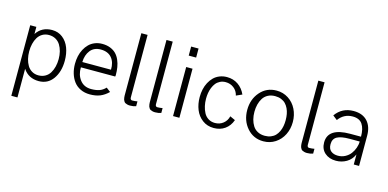

<svg xmlns="http://www.w3.org/2000/svg" viewBox="-81 -1160 3724 1844"><g transform="rotate(15 1781.0 -238.0)"><path d="M86.9 213.9V-487.8H147.9V-417Q201.2 -498 303.2 -498Q363.8 -498 408.2 -463.4Q452.6 -428.7 474.4 -371.8Q496.1 -314.9 496.1 -244.1Q496.1 -134.8 444.8 -62.5Q393.6 9.8 303.2 9.8Q201.7 9.8 147.9 -70.8V213.9ZM286.1 -43Q324.2 -43 353.5 -59.6Q382.8 -76.2 400.1 -104.7Q417.5 -133.3 426.3 -168.7Q435.1 -204.1 435.1 -244.1Q435.1 -284.2 426.3 -319.1Q417.5 -354 400.1 -382.3Q382.8 -410.6 353.5 -427.2Q324.2 -443.8 286.1 -443.8Q250 -443.8 221.7 -427.2Q193.4 -410.6 176.3 -382.3Q159.2 -354 150.6 -318.8Q142.1 -283.7 142.1 -244.1Q142.1 -204.1 150.6 -168.7Q159.2 -133.3 176.3 -104.7Q193.4 -76.2 221.7 -59.6Q250 -43 286.1 -43Z M811 5.9Q758.8 5.9 717.3 -13.9Q675.8 -33.7 650.1 -67.9Q624.5 -102.1 611.1 -146.2Q597.7 -190.4 597.7 -241.2Q597.7 -281.2 605.7 -318.1Q613.8 -355 630.9 -387.2Q647.9 -419.4 671.9 -443.1Q695.8 -466.8 729.5 -480.5Q763.2 -494.1 802.7 -494.1Q848.1 -494.1 883.3 -480Q918.5 -465.8 941.2 -442.4Q963.9 -418.9 978.5 -385.3Q993.2 -351.6 999 -315.2Q1004.9 -278.8 1004.9 -236.8L1002.9 -223.1H661.6Q659.2 -149.4 698.7 -98.1Q738.3 -46.9 810.1 -46.9Q856.9 -46.9 890.4 -58.3Q923.8 -69.8 951.7 -99.1L993.7 -66.9Q954.1 -28.3 911.4 -11.2Q868.7 5.9 811 5.9ZM661.6 -275.9H946.8Q949.2 -349.1 912.1 -393.6Q875 -438 802.7 -438Q735.8 -438 699.7 -392.1Q663.6 -346.2 661.6 -275.9Z M1210.9 9.8Q1195.3 9.8 1183.6 6.3Q1171.9 2.9 1164.1 -1.2Q1156.2 -5.4 1151.1 -14.4Q1146 -23.4 1143.3 -29.8Q1140.6 -36.1 1139.2 -49.3Q1137.7 -62.5 1137.7 -68.8Q1137.7 -75.2 1137.7 -90.3Q1137.7 -96.2 1137.7 -99.1V-689.9H1199.7V-68.8Q1199.7 -48.3 1213.4 -43.9Q1216.3 -43 1219.7 -43Q1245.1 -43 1271 -47.9V0Q1244.6 9.8 1210.9 9.8Z M1460.9 9.8Q1445.3 9.8 1433.6 6.3Q1421.9 2.9 1414.1 -1.2Q1406.2 -5.4 1401.1 -14.4Q1396 -23.4 1393.3 -29.8Q1390.6 -36.1 1389.2 -49.3Q1387.7 -62.5 1387.7 -68.8Q1387.7 -75.2 1387.7 -90.3Q1387.7 -96.2 1387.7 -99.1V-689.9H1449.7V-68.8Q1449.7 -48.3 1463.4 -43.9Q1466.3 -43 1469.7 -43Q1495.1 -43 1521 -47.9V0Q1494.6 9.8 1460.9 9.8Z M1632.8 -600.1V-689.9H1706.5V-600.1ZM1637.7 0V-487.8H1700.7V0Z M2043.5 9.8Q1978 9.8 1930.4 -26.1Q1882.8 -62 1860.1 -118.4Q1837.4 -174.8 1837.4 -243.2Q1837.4 -283.2 1845.5 -320.1Q1853.5 -356.9 1870.6 -389.2Q1887.7 -421.4 1911.6 -445.1Q1935.5 -468.8 1969.2 -482.4Q2002.9 -496.1 2042.5 -496.1Q2106 -496.1 2153.8 -463.1Q2201.7 -430.2 2227.5 -372.1L2169.4 -346.2Q2158.7 -392.1 2123.8 -418.9Q2088.9 -445.8 2042.5 -445.8Q2011.7 -445.8 1987.1 -433.3Q1962.4 -420.9 1946.5 -400.9Q1930.7 -380.9 1919.9 -354Q1909.2 -327.1 1904.8 -299.6Q1900.4 -272 1900.4 -243.2Q1900.4 -206.1 1908 -171.9Q1915.5 -137.7 1931.2 -107.2Q1946.8 -76.7 1975.6 -58.3Q2004.4 -40 2042.5 -40Q2089.4 -40 2124 -67.4Q2158.7 -94.7 2169.4 -140.1L2221.7 -116.2Q2200.7 -56.6 2154.1 -23.4Q2107.4 9.8 2043.5 9.8Z M2536.6 9.8Q2437.5 9.8 2374 -63Q2310.5 -135.7 2310.5 -242.2Q2310.5 -348.1 2374 -421.1Q2437.5 -494.1 2536.6 -494.1Q2601.6 -494.1 2654.1 -460.2Q2706.5 -426.3 2735.1 -368.7Q2763.7 -311 2763.7 -242.2Q2763.7 -172.9 2735.1 -115.5Q2706.5 -58.1 2654.3 -24.2Q2602.1 9.8 2536.6 9.8ZM2536.6 -44.9Q2569.8 -44.9 2596.7 -55.7Q2623.5 -66.4 2641.1 -84.7Q2658.7 -103 2670.7 -128.7Q2682.6 -154.3 2687.7 -182.4Q2692.9 -210.4 2692.9 -242.2Q2692.9 -273.9 2687.7 -302Q2682.6 -330.1 2670.7 -355.5Q2658.7 -380.9 2641.1 -399.2Q2623.5 -417.5 2596.7 -428.2Q2569.8 -439 2536.6 -439Q2496.1 -439 2465.6 -422.9Q2435.1 -406.7 2417.2 -378.7Q2399.4 -350.6 2390.6 -316.2Q2381.8 -281.7 2381.8 -242.2Q2381.8 -202.6 2390.6 -168.2Q2399.4 -133.8 2417.2 -105.5Q2435.1 -77.1 2465.6 -61Q2496.1 -44.9 2536.6 -44.9Z M2970.7 9.8Q2955.1 9.8 2943.4 6.3Q2931.6 2.9 2923.8 -1.2Q2916 -5.4 2910.9 -14.4Q2905.8 -23.4 2903.1 -29.8Q2900.4 -36.1 2898.9 -49.3Q2897.5 -62.5 2897.5 -68.8Q2897.5 -75.2 2897.5 -90.3Q2897.5 -96.2 2897.5 -99.1V-689.9H2959.5V-68.8Q2959.5 -48.3 2973.1 -43.9Q2976.1 -43 2979.5 -43Q3004.9 -43 3030.8 -47.9V0Q3004.4 9.8 2970.7 9.8Z M3258.3 9.8Q3189.9 9.8 3147.2 -28.3Q3104.5 -66.4 3104.5 -131.8Q3104.5 -275.9 3324.7 -275.9H3432.6Q3432.6 -355.5 3403.3 -399.2Q3374 -442.9 3306.6 -442.9Q3219.7 -442.9 3166.5 -370.1L3122.6 -404.8Q3188 -496.1 3301.8 -496.1Q3391.1 -496.1 3439.2 -443.6Q3487.3 -391.1 3487.3 -299.8V0H3434.6V-100.1Q3410.2 -45.4 3362.8 -17.8Q3315.4 9.8 3258.3 9.8ZM3264.6 -42Q3303.2 -42 3335.9 -59.3Q3368.7 -76.7 3389.2 -104Q3409.7 -131.3 3421.1 -163.8Q3432.6 -196.3 3432.6 -228H3331.5Q3248 -228 3208.3 -206.1Q3168.5 -184.1 3168.5 -130.9Q3168.5 -85 3195.1 -63.5Q3221.7 -42 3264.6 -42Z"/></g></svg>

Font: HK Grotesk Light
Style: Regular
Weight: 300
Designer: Alfredo Marco Pradil and Stefan Peev
Foundry: Hanken Design Co.
Version: Version 1.045;PS 001.045;hotconv 1.0.88;makeotf.lib2.5.64775